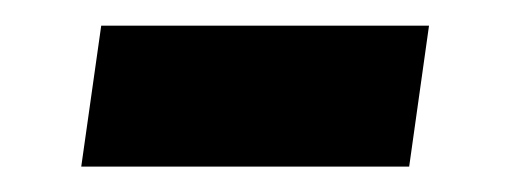

<svg xmlns="http://www.w3.org/2000/svg" viewBox="-20 -381 406 151"><path d="M301.8 -250H43.9L59.6 -360.8H317.4Z"/></svg>

Font: Robert Sans ExtraBold
Style: Italic
Weight: 800
Italic angle: -8°
Designer: Christian Robertson (extended by Adam Twardoch)
Foundry: Google
Version: Version 12.135;April 2, 2019;FontCreator 11.5.0.2425 64-bit;